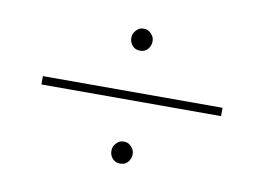

<svg xmlns="http://www.w3.org/2000/svg" viewBox="-50 -547 687 499"><g transform="rotate(10 294.0 -297.0)"><path d="M56 -286V-308H530V-286ZM265 -148Q265 -156 268.5 -162Q272 -168 278 -172.5Q284 -177 293 -177Q302 -177 308 -172.5Q314 -168 317.5 -162Q321 -156 321 -148Q321 -141 317.5 -134Q314 -127 308 -123Q302 -119 293 -119Q284 -119 278 -123Q272 -127 268.5 -133.5Q265 -140 265 -148ZM265 -446Q265 -454 268.5 -460Q272 -466 278 -470.5Q284 -475 293 -475Q302 -475 308 -470.5Q314 -466 317.5 -460Q321 -454 321 -446Q321 -439 317.5 -432Q314 -425 308 -421Q302 -417 293 -417Q284 -417 278 -421Q272 -425 268.5 -431.5Q265 -438 265 -446Z"/></g></svg>

Font: Mach Thin
Style: Regular
Weight: 250
Version: Version 1.002